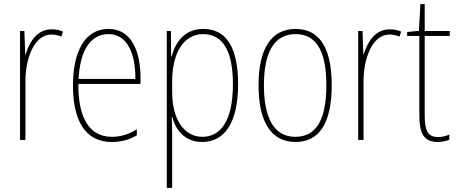

<svg xmlns="http://www.w3.org/2000/svg" viewBox="-20 -677 2214 929"><path d="M229 -535C157 -535 121 -470 104 -414H102L98 -527H77V0H103V-283C103 -394 145 -510 229 -510C248 -510 264 -505 277 -500L285 -524C268 -532 248 -535 229 -535Z M505 -537C388 -537 333 -423 333 -263C333 -97 390 10 521 10C569 10 607 -2 642 -22V-51C599 -26 564 -15 521 -15C413 -15 358 -106 359 -271H660V-298C660 -424 619 -537 505 -537ZM505 -512C596 -512 636 -417 635 -295H360C368 -440 422 -512 505 -512Z M964 -537C871 -537 829 -472 810 -403H808L807 -527H787V232H813V-21C813 -56 812 -88 811 -110H814C829 -51 872 10 958 10C1065 10 1132 -80 1132 -270C1132 -449 1074 -537 964 -537ZM963 -512C1060 -512 1107 -427 1107 -270C1107 -86 1044 -15 959 -15C873 -15 813 -96 813 -232V-284C813 -418 867 -512 963 -512Z M1585 -264C1585 -428 1537 -537 1410 -537C1292 -537 1231 -440 1231 -265C1231 -88 1291 10 1410 10C1528 10 1585 -87 1585 -264ZM1257 -265C1257 -423 1306 -512 1410 -512C1520 -512 1559 -413 1559 -265C1559 -102 1513 -15 1409 -15C1305 -15 1257 -107 1257 -265Z M1865 -535C1793 -535 1757 -470 1740 -414H1738L1734 -527H1713V0H1739V-283C1739 -394 1781 -510 1865 -510C1884 -510 1900 -505 1913 -500L1921 -524C1904 -532 1884 -535 1865 -535Z M2099 -14C2048 -14 2035 -49 2035 -119V-503H2156V-527H2035V-657H2014L2007 -528L1950 -522V-503H2009V-120C2009 -37 2027 10 2098 10C2122 10 2138 5 2154 -1V-26C2140 -19 2120 -14 2099 -14Z"/></svg>

Font: Noto Sans Gujarati Condensed Thin
Style: Regular
Weight: 100
Width: 3
Designer: Jelle Bosma - Monotype Design Team, Universal Thirst
Foundry: Monotype Imaging Inc.
Version: Version 2.106